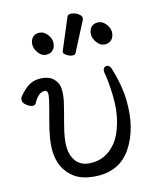

<svg xmlns="http://www.w3.org/2000/svg" viewBox="-87 -830 732 913"><g transform="rotate(-10 279.0 -373.0)"><path d="M300 -752Q303 -764 320.5 -764Q338 -764 354.5 -754.5Q371 -745 371 -732Q371 -729 370 -727L308 -576Q305 -567 291.5 -567Q278 -567 263.5 -575Q249 -583 249 -589.5Q249 -596 250 -597ZM496 -640Q496 -618 483.5 -605Q471 -592 450 -592Q429 -592 412 -612.5Q395 -633 395 -654Q395 -675 407 -688Q419 -701 440 -701Q461 -701 478.5 -681.5Q496 -662 496 -640ZM213 -640Q213 -618 200.5 -605Q188 -592 167 -592Q146 -592 129 -612.5Q112 -633 112 -654Q112 -675 124 -688Q136 -701 157 -701Q178 -701 195.5 -681.5Q213 -662 213 -640ZM426 -464V-468Q425 -478 430.5 -484Q436 -490 443 -490Q457 -490 465 -472Q499 -387 507 -316Q523 -176 469.5 -79Q416 18 294 18Q235 18 198 -4Q129 -46 119 -134Q112 -189 130.5 -289.5Q149 -390 147 -407Q145 -424 133 -424Q101 -424 79 -372Q75 -364 63 -364Q51 -364 34.5 -374.5Q18 -385 16.5 -397.5Q15 -410 21 -418Q46 -454 70.5 -470Q95 -486 130.5 -486Q166 -486 188 -467Q210 -448 213.5 -418.5Q217 -389 213 -358.5Q209 -328 196 -254.5Q183 -181 188 -140.5Q193 -100 216.5 -74Q240 -48 281 -48Q362 -48 410 -120Q433 -154 444.5 -214Q456 -274 447.5 -346Q439 -418 426 -464Z"/></g></svg>

Font: Fusion Kai T
Style: Regular
Weight: 400
Designer: Fontworks Inc.
Version: Version 24.134;May 13, 2024